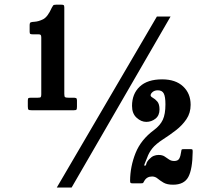

<svg xmlns="http://www.w3.org/2000/svg" viewBox="-20 -796 952 842"><path d="M102 -329.5V-355Q102 -364 105 -365.8Q108 -367.5 117 -367.5H145.5Q156 -367.5 158.5 -370Q161 -372.5 161 -382.5V-631.5Q161 -640 158.5 -642.8Q156 -645.5 148 -645.5H123Q116 -645.5 113 -647.2Q110 -649 110 -656.5V-685.5Q110 -696.5 115.2 -698.2Q120.5 -700 130.5 -700.5Q149 -701.5 169 -711.5Q189 -721.5 207 -762Q210.5 -769 213.2 -772.2Q216 -775.5 226.5 -775.5H248Q256.5 -775.5 259.2 -773.5Q262 -771.5 262 -763V-384Q262 -372 265.5 -369.8Q269 -367.5 280.5 -367.5H302.5Q309.5 -367.5 313.5 -365.8Q317.5 -364 317.5 -356V-328.5Q317.5 -318.5 315.5 -315.5Q313.5 -312.5 303.5 -312.5H119Q107.5 -312.5 104.8 -315.2Q102 -318 102 -329.5ZM668 -723.5H728L294 26.5H229ZM825 -130Q824 -53.5 805.8 -19.8Q787.5 14 739 14Q712.5 14 697.2 5Q682 -4 671.2 -13Q660.5 -22 647 -22Q623.5 -22 612.5 -2Q609.5 3.5 608 5.8Q606.5 8 597.5 8H562Q554.5 8 552.5 6Q550.5 4 550.5 -3.5Q551 -66 574.5 -124.8Q598 -183.5 655 -225.5Q682.5 -246 694 -270.8Q705.5 -295.5 705.5 -338.5Q705.5 -372 698.2 -386Q691 -400 672 -400Q658 -400 649.2 -392.5Q640.5 -385 640.5 -378Q640.5 -372.5 650.2 -367.2Q660 -362 669.8 -350.8Q679.5 -339.5 679.5 -316Q679.5 -289.5 661.8 -275.5Q644 -261.5 621.5 -261.5Q599 -261.5 579 -279.8Q559 -298 559 -331.5Q559 -384.5 592.8 -416.2Q626.5 -448 691 -448Q750 -448 783 -417Q816 -386 816 -336.5Q816 -300.5 797.5 -273.2Q779 -246 751.5 -224.8Q724 -203.5 696.5 -186Q662.5 -164 647.5 -144.8Q632.5 -125.5 625.5 -105Q620.5 -92 615.5 -80.5Q610.5 -69 615 -69Q620 -69 621.8 -77.8Q623.5 -86.5 635 -98.5Q644.5 -108.5 654.5 -112.5Q664.5 -116.5 675.5 -116.5Q691.5 -116.5 701.5 -110Q711.5 -103.5 721 -96.8Q730.5 -90 744 -90Q760.5 -90 766.2 -100.8Q772 -111.5 774.5 -130.5Q775.5 -138.5 776.8 -140.2Q778 -142 787.5 -142H814Q822.5 -142 823.8 -140.2Q825 -138.5 825 -130Z"/></svg>

Font: Besley* Condensed Heavy
Style: Regular
Weight: 800
Width: 3
Designer: Owen Earl
Foundry: indestructible type*
Version: Version 3.000; ttfautohint (v1.8.3)